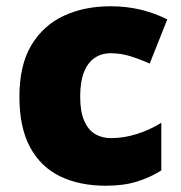

<svg xmlns="http://www.w3.org/2000/svg" viewBox="-20 -583 579 613"><path d="M318 10Q234 10 172 -20Q110 -50 76 -113Q42 -176 42 -274Q42 -375 80 -438.5Q118 -502 183.5 -532.5Q249 -563 333 -563Q384 -563 429.5 -552Q475 -541 514 -521L458 -380Q424 -395 394.5 -404Q365 -413 333 -413Q304 -413 282 -398Q260 -383 248 -352.5Q236 -322 236 -275Q236 -227 248.5 -198Q261 -169 283 -155.5Q305 -142 334 -142Q375 -142 416.5 -155Q458 -168 495 -191V-39Q461 -17 418 -3.5Q375 10 318 10Z"/></svg>

Font: Noto Sans Symbols Black
Style: Regular
Weight: 900
Version: Version 2.002